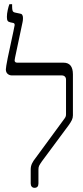

<svg xmlns="http://www.w3.org/2000/svg" viewBox="-20 -892 398 919"><path d="M127 -14V-81Q127 -96 133 -109Q139 -122 152 -138L284 -318Q291 -327 293.5 -332Q296 -337 296 -345V-511Q296 -520 290.5 -525.5Q285 -531 276 -531H37Q25 -531 16.5 -538.5Q8 -546 8 -560Q8 -579 44 -741L50 -771V-774Q50 -780 44 -782L30 -785Q20 -787 16.5 -792.5Q13 -798 13 -811Q13 -826 17 -844Q21 -862 25 -872H38V-861Q38 -847 40.5 -840Q43 -833 56 -831L75 -827Q90 -826 90 -806Q90 -794 88 -786L52 -616L50 -603Q50 -592 63 -592H284Q329 -592 329 -536V-340Q329 -328 324 -317.5Q319 -307 309 -293L180 -119Q171 -106 167.5 -99Q164 -92 164 -81V-14Q164 7 145 7Q137 7 132 1.5Q127 -4 127 -14Z"/></svg>

Font: Noto Serif Hebrew CondLight
Style: Regular
Weight: 300
Width: 3
Designer: Monotype Design Team
Foundry: Monotype Imaging Inc.
Version: Version 1.000